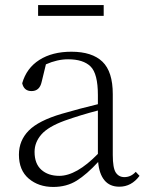

<svg xmlns="http://www.w3.org/2000/svg" viewBox="-20 -727 586 761"><path d="M131 -664V-707H391V-664ZM453 13Q415 13 394 -12.5Q373 -38 369 -85Q324 -36 284 -11Q244 14 191 14Q133 14 94 -19Q55 -52 55 -114Q55 -170 94 -209.5Q133 -249 225 -276Q297 -297 368 -314V-350Q368 -435 339 -463.5Q310 -492 250 -492Q207 -492 162 -472L145 -402Q137 -366 105 -366Q75 -366 68 -397Q85 -457 136 -489.5Q187 -522 263 -522Q345 -522 386 -482.5Q427 -443 427 -354V-113Q427 -61 439 -43Q451 -25 473 -25Q499 -25 518 -46L533 -30Q501 13 453 13ZM368 -117V-289Q299 -271 237 -249Q171 -225 144 -194Q117 -163 117 -125Q117 -78 144 -54Q171 -30 215 -30Q283 -30 368 -117Z"/></svg>

Font: Minh Nguyen ExtraLight
Style: Regular
Weight: 250
Designer: Ryoko NISHIZUKA 西塚涼子 (kana & ideographs); Frank Grießhammer (Latin, Greek & Cyrillic); Wenlong ZHANG 张文龙 (bopomofo); San
Foundry: Adobe
Version: Version 1.100;July 7, 2023;FontCreator 14.0.0.2814 64-bit